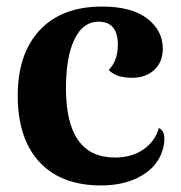

<svg xmlns="http://www.w3.org/2000/svg" viewBox="-20 -551 553 585"><path d="M288 14Q166 14 100 -57.5Q34 -129 34 -260Q34 -387 101 -459Q168 -531 291 -531Q381 -531 428.5 -494.5Q476 -458 476 -403Q476 -362 450 -338Q424 -314 382 -314Q334 -314 311 -338Q339 -365 339 -415Q339 -485 280 -485Q233 -485 207 -431.5Q181 -378 181 -282Q181 -71 330 -71Q382 -71 417.5 -96Q453 -121 464 -161Q489 -150 477 -99Q463 -46 412 -16Q361 14 288 14Z"/></svg>

Font: Arima Koshi Bold
Style: Regular
Weight: 700
Designer: Joana Correia and Natanael Gama
Foundry: NDISCOVER
Version: Version 1.019;PS 001.019;hotconv 1.0.88;makeotf.lib2.5.64775